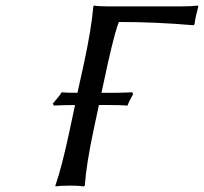

<svg xmlns="http://www.w3.org/2000/svg" viewBox="-20 -668 734 691"><path d="M316.9 -200.2Q290.5 -76.7 285.2 0L282.2 2.9Q263.7 0 231.9 0Q198.2 0 180.2 2.9L179.2 0Q202.1 -64.5 231 -200.2L250 -290Q210 -290 173.8 -288.1L169.9 -294.9Q194.3 -322.8 202.1 -335.9Q214.4 -334 258.8 -334L283.2 -444.8Q309.1 -565.9 315.9 -645L317.9 -647.9Q335 -645 369.1 -645H631.8Q668 -645 691.9 -647.9L693.8 -645Q682.6 -604 680.2 -581.1L676.8 -577.1Q541.5 -588.9 408.2 -588.9Q397 -566.9 369.1 -444.8L345.2 -334H387.2Q419.9 -334 456.1 -335.9L459 -329.1Q445.3 -305.7 439 -288.1Q412.6 -290 369.1 -290H335.9Z"/></svg>

Font: Linear Smooth
Style: Italic
Weight: 400
Designer: Philipp H. Poll, Flanker
Foundry: Philipp H. Poll, reworked by Flanker
Version: Version 1.061 | FøM Fix